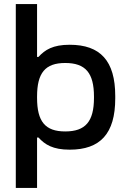

<svg xmlns="http://www.w3.org/2000/svg" viewBox="-20 -730 630 948"><path d="M549 -244V-256C549 -430 475 -509 324 -509C241 -509 202 -484 170 -449H163V-710H58V198H163V-51H170C202 -16 241 9 324 9C475 9 549 -70 549 -244ZM163 -247V-253C163 -370 203 -419 302 -419C402 -419 444 -370 444 -253V-247C444 -130 402 -81 302 -81C203 -81 163 -130 163 -247Z"/></svg>

Font: LT Wave Text Medium
Style: Regular
Weight: 500
Designer: Daniel Lyons
Version: Version 2.5 (Glyphs App)